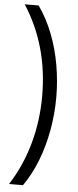

<svg xmlns="http://www.w3.org/2000/svg" viewBox="-67 -885 451 1111"><g transform="rotate(5 159.0 -329.0)"><path d="M259 -331Q259 -234 242 -139.5Q225 -45 192 40Q159 125 111 193H30Q102 82 139.5 -51.5Q177 -185 177 -331Q177 -624 30 -851H111Q161 -780 194 -694.5Q227 -609 243 -516Q259 -423 259 -331Z"/></g></svg>

Font: Noto Sans Tamil UI Condensed
Style: Regular
Weight: 400
Width: 3
Designer: Jelle Bosma - Monotype Design Team
Foundry: Monotype Imaging Inc.
Version: Version 2.004